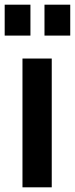

<svg xmlns="http://www.w3.org/2000/svg" viewBox="-37 -800 320 820"><path d="M-17 -648V-780H93V-648ZM153 -648V-780H263V-648ZM59 0V-550H184V0Z"/></svg>

Font: Mohave Bold
Style: Regular
Weight: 700
Designer: Gumpita Rahayu
Foundry: Tokotype
Version: Version 2.002;PS 002.002;hotconv 1.0.88;makeotf.lib2.5.64775